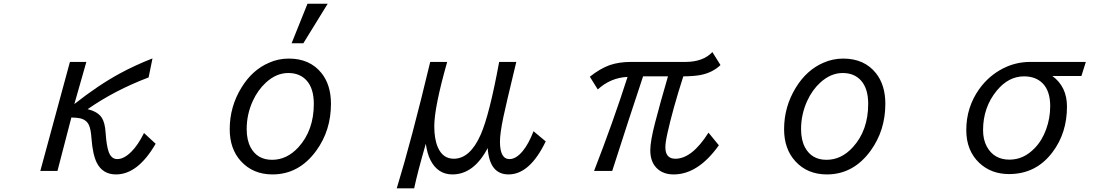

<svg xmlns="http://www.w3.org/2000/svg" viewBox="-20 -900 6040 1039"><path d="M447.3 -564.9 382.3 -336.9Q511.7 -439 629.4 -502.9Q708.5 -545.9 805.2 -584L784.2 -481Q601.1 -411.6 454.1 -309.1Q509.8 -295.9 531.2 -262.2Q547.9 -235.8 551.3 -184.1Q556.2 -110.8 568.4 -77.6Q582.5 -39.1 614.7 -39.1Q650.4 -39.1 689.9 -78.1Q726.1 -113.3 759.3 -180.2L822.3 -122.1Q726.1 43.9 607.9 43.9Q535.2 43.9 503.4 -20Q481.4 -64.9 475.1 -150.9Q471.7 -200.2 461.4 -222.7Q448.2 -252.4 411.1 -260.3Q396 -263.2 366.2 -264.2L291 24.9H198.2L358.4 -564.9Z M1558.1 -666 1644 -879.9H1753.4L1621.6 -666ZM1543 -583Q1657.2 -583 1720.2 -503.9Q1771 -439.9 1771 -338.4Q1771 -193.8 1691.4 -84.5Q1598.1 43.9 1454.6 43.9Q1349.1 43.9 1283.7 -27.8Q1223.1 -94.2 1223.1 -200.7Q1223.1 -322.8 1286.6 -425.8Q1345.2 -522 1436 -560.5Q1485.8 -583 1543 -583ZM1540 -504.9Q1475.1 -504.9 1418.9 -453.1Q1374.5 -412.1 1347.7 -353Q1314.9 -281.2 1314.9 -201.2Q1314.9 -142.6 1336.4 -102.1Q1372.6 -35.2 1452.6 -35.2Q1532.7 -35.2 1595.2 -103.5Q1678.2 -194.8 1678.2 -337.9Q1678.2 -420.9 1639.6 -463.9Q1603 -504.9 1540 -504.9Z M2127 119.1Q2206.1 -138.7 2308.1 -564.9H2399.9Q2330.1 -319.3 2330.1 -216.8Q2330.1 -147.9 2349.1 -103.5Q2376 -41 2435.5 -41Q2523.9 -41 2581.5 -171.9Q2628.4 -278.3 2681.2 -564.9H2773.9L2764.2 -524.4Q2718.3 -334.5 2704.1 -267.1Q2685.5 -178.2 2685.5 -133.3Q2685.5 -39.1 2737.3 -39.1Q2772.9 -39.1 2809.1 -83Q2840.8 -121.6 2867.2 -189.9L2933.1 -134.8Q2847.2 43.9 2731.9 43.9Q2628.9 43.9 2619.1 -98.6Q2543.9 43.9 2428.2 43.9Q2348.6 43.9 2309.1 -34.2Q2292 -67.9 2284.2 -122.1Q2239.7 31.7 2221.2 119.1Z M3171.9 -484.9Q3229.5 -530.3 3280.3 -547.9Q3330.1 -564.9 3394 -564.9H3689Q3784.7 -564.9 3835 -618.2L3878.9 -547.9Q3835 -506.3 3770.5 -494.1Q3734.9 -487.3 3677.7 -486.8Q3620.6 -309.6 3591.3 -176.8Q3580.6 -128.9 3580.6 -103Q3580.6 -41 3634.8 -41Q3724.6 -41 3814 -182.1L3870.1 -113.8Q3757.8 43.9 3625.5 43.9Q3573.2 43.9 3540 15.6Q3499 -19.5 3499 -86.9Q3499 -135.7 3524.9 -235.8Q3553.7 -347.2 3594.7 -486.8H3460Q3382.8 -255.4 3293 24.9H3194.8Q3297.9 -240.2 3376 -483.9Q3284.2 -479.5 3214.8 -416Z M4543 -583Q4657.2 -583 4720.2 -503.9Q4771 -439.9 4771 -338.4Q4771 -194.3 4691.4 -84.5Q4598.1 43.9 4454.6 43.9Q4348.6 43.9 4283.7 -27.8Q4223.1 -94.2 4223.1 -200.7Q4223.1 -322.8 4286.6 -425.8Q4345.2 -521.5 4436 -560.5Q4486.8 -583 4543 -583ZM4540 -504.9Q4475.6 -504.9 4418.9 -453.1Q4375 -413.1 4347.7 -353Q4314.9 -280.3 4314.9 -201.2Q4314.9 -142.1 4336.4 -102.1Q4372.6 -35.2 4452.6 -35.2Q4533.2 -35.2 4595.2 -103.5Q4678.2 -194.3 4678.2 -337.9Q4678.2 -420.4 4639.6 -463.9Q4603 -504.9 4540 -504.9Z M5856 -564.9 5832 -488.8H5674.8Q5753.9 -430.7 5753.9 -323.2Q5753.9 -180.2 5675.8 -76.7Q5586.9 42 5440.4 42Q5343.3 42 5278.8 -19Q5209 -85.4 5209 -196.3Q5209 -319.8 5279.3 -418.5Q5330.6 -489.7 5406.2 -528.8Q5475.6 -564.9 5555.2 -564.9ZM5521.5 -486.8Q5438 -486.8 5374.5 -410.2Q5299.8 -319.8 5299.8 -195.8Q5299.8 -145 5319.8 -107.4Q5358.4 -36.1 5442.9 -36.1Q5519 -36.1 5578.6 -97.7Q5619.1 -139.2 5641.1 -200.2Q5663.1 -260.3 5663.1 -325.7Q5663.1 -407.2 5622.6 -448.7Q5585 -486.8 5521.5 -486.8Z"/></svg>

Font: FORM UDPGothic
Style: Regular
Weight: 400
Foundry: Pronama LLC
Version: Version 1.05101